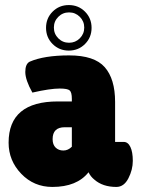

<svg xmlns="http://www.w3.org/2000/svg" viewBox="-20 -729 557 759"><path d="M188 -555Q162 -581 162 -619Q162 -657 188 -683Q214 -709 252 -709Q290 -709 316 -683Q342 -657 342 -619Q342 -581 316 -555Q290 -529 252 -529Q214 -529 188 -555ZM210.5 -662.5Q193 -645 193 -620Q193 -595 210.5 -577.5Q228 -560 253 -560Q278 -560 295.5 -577.5Q313 -595 313 -620Q313 -645 295.5 -662.5Q278 -680 253 -680Q228 -680 210.5 -662.5ZM108 -363Q80 -413 80 -444.5Q80 -476 97 -485Q154 -510 253.5 -510Q353 -510 394 -463.5Q435 -417 435 -326V-168H469Q486 -168 495.5 -148Q505 -128 505 -93Q505 -58 487.5 -24Q470 10 440 10Q386 10 353 -19Q338 -31 330 -48Q284 10 187 10Q114 10 64 -42Q14 -94 14 -165Q14 -328 209 -328H264V-338Q264 -364 255.5 -371.5Q247 -379 216 -379Q178 -379 108 -363ZM188 -179Q188 -157 200 -145.5Q212 -134 230.5 -134Q249 -134 264 -149V-226H236Q188 -226 188 -179Z"/></svg>

Font: Lilita One
Style: Regular
Weight: 400
Designer: Juan Montoreano
Foundry: Juan Montoreano
Version: Version 1.002